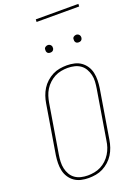

<svg xmlns="http://www.w3.org/2000/svg" viewBox="-199 -1181 923 1271"><g transform="rotate(-20 262.5 -545.5)"><path d="M196 8Q169 8 143 2Q117 -4 96.5 -18.5Q76 -33 62 -54.5Q48 -76 42.5 -101.5Q37 -127 37.5 -154Q38 -181 42 -208L99 -553Q103 -578 111.5 -603Q120 -628 134 -650.5Q148 -673 168.5 -691.5Q189 -710 212.5 -722Q236 -734 262 -738.5Q288 -743 313 -743Q340 -743 366 -737Q392 -731 412.5 -716.5Q433 -702 447 -680.5Q461 -659 466.5 -633.5Q472 -608 471.5 -581Q471 -554 467 -527L410 -182Q406 -157 397.5 -132Q389 -107 375 -84.5Q361 -62 340.5 -43.5Q320 -25 296.5 -13Q273 -1 247 3.5Q221 8 196 8ZM197 -10Q219 -10 243 -14.5Q267 -19 288.5 -30Q310 -41 328 -58Q346 -75 359 -96Q372 -117 379.5 -139.5Q387 -162 390 -185L447 -530Q451 -554 452.5 -578.5Q454 -603 448.5 -625.5Q443 -648 431.5 -668Q420 -688 401.5 -701Q383 -714 360 -719.5Q337 -725 312 -725Q290 -725 266 -720.5Q242 -716 221 -705Q200 -694 181.5 -677Q163 -660 150 -639Q137 -618 130 -595.5Q123 -573 119 -550L62 -205Q58 -181 57 -156.5Q56 -132 61 -109.5Q66 -87 77.5 -67Q89 -47 107.5 -34Q126 -21 149 -15.5Q172 -10 197 -10ZM440 -859Q434 -859 428.5 -861Q423 -863 419.5 -868Q416 -873 415 -879Q414 -885 415 -891Q415 -896 417.5 -900Q420 -904 424 -906.5Q428 -909 432 -910.5Q436 -912 441 -912Q447 -912 452.5 -909.5Q458 -907 462 -902Q466 -897 467 -891Q468 -885 467 -879Q466 -874 463.5 -870Q461 -866 457.5 -863.5Q454 -861 449.5 -860Q445 -859 440 -859ZM240 -859Q234 -859 228.5 -861Q223 -863 219.5 -868Q216 -873 215 -879Q214 -885 215 -891Q215 -896 217.5 -900Q220 -904 224 -906.5Q228 -909 232 -910.5Q236 -912 241 -912Q247 -912 252.5 -909.5Q258 -907 262 -902Q266 -897 267 -891Q268 -885 267 -879Q266 -874 263.5 -870Q261 -866 257.5 -863.5Q254 -861 249.5 -860Q245 -859 240 -859ZM224 -1081 225 -1099H525L524 -1081Z"/></g></svg>

Font: Iosevka Curly Thin
Style: Italic
Weight: 100
Italic angle: -9°
Monospace: yes
Designer: Belleve Invis
Foundry: Belleve Invis
Version: Version 22.1.2; ttfautohint (v1.8.4)